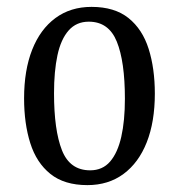

<svg xmlns="http://www.w3.org/2000/svg" viewBox="-20 -528 520 558"><path d="M238 -465Q296 -465 319.5 -407Q343 -349 343 -241Q343 -177 332.5 -130.5Q322 -84 300 -58.5Q278 -33 242 -33Q183 -33 160 -91.5Q137 -150 137 -257Q137 -321 147 -367.5Q157 -414 179.5 -439.5Q202 -465 238 -465ZM234 10Q295 10 339 -22.5Q383 -55 406.5 -114.5Q430 -174 430 -256Q430 -329 412 -386Q394 -443 353.5 -475.5Q313 -508 246 -508Q185 -508 141 -475.5Q97 -443 73.5 -383.5Q50 -324 50 -242Q50 -169 68 -112Q86 -55 126.5 -22.5Q167 10 234 10Z"/></svg>

Font: Yrsa
Style: Regular
Weight: 400
Designer: Anna Giedrys (Yrsa+Rasa design), David Brezina (Yrsa art-direction, Rasa art-direction, design)
Foundry: Rosetta Type Foundry
Version: Version 2.004